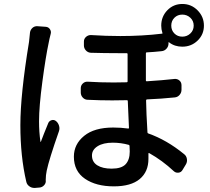

<svg xmlns="http://www.w3.org/2000/svg" viewBox="-20 -884 1040 953"><path d="M128.9 -722.7Q130.9 -736.3 141.1 -745.6Q151.4 -754.9 166 -753.9L207 -751Q220.7 -750 228 -738.8Q235.4 -727.5 231.4 -714.8Q224.6 -688.5 221.7 -671.9Q207 -603.5 190.4 -479.5Q173.8 -355.5 173.8 -282.2Q173.8 -228.5 180.7 -180.7Q180.7 -179.7 181.6 -179.7Q182.6 -179.7 182.6 -179.7Q196.3 -216.8 219.7 -273.4Q224.6 -284.2 236.3 -287.6Q248 -291 257.8 -283.2Q268.6 -274.4 272.9 -260.3Q277.3 -246.1 272.5 -232.4Q223.6 -92.8 211.9 -37.1Q207 -13.7 207 7.8Q207 8.8 207 10.7Q209 24.4 199.2 35.2Q189.5 45.9 175.8 46.9L153.3 48.8Q152.3 48.8 150.4 48.8Q136.7 48.8 126 41Q113.3 32.2 110.4 17.6Q81.1 -107.4 81.1 -262.7Q81.1 -415 124 -675.8Q127.9 -706.1 128.9 -722.7ZM924.8 -795.9Q908.2 -811.5 884.8 -811.5Q861.3 -811.5 845.7 -795.9Q830.1 -780.3 830.1 -756.8Q830.1 -733.4 845.7 -717.8Q861.3 -702.1 884.8 -702.1Q908.2 -702.1 924.8 -717.8Q941.4 -733.4 941.4 -756.8Q941.4 -780.3 924.8 -795.9ZM624 -131.8Q624 -149.4 623 -159.2Q623 -164.1 619.1 -165Q580.1 -175.8 540 -175.8Q492.2 -175.8 464.4 -158.2Q436.5 -140.6 436.5 -112.3Q436.5 -80.1 462.9 -63.5Q489.3 -46.9 534.2 -46.9Q583 -46.9 603.5 -68.8Q624 -90.8 624 -131.8ZM819.3 -673.8Q816.4 -676.8 816.4 -672.9V-668Q816.4 -653.3 806.2 -642.1Q795.9 -630.9 781.2 -629.9Q746.1 -626 708 -624Q704.1 -624 704.1 -619.1V-484.4Q704.1 -480.5 708 -480.5Q787.1 -485.4 846.7 -492.2Q860.4 -493.2 870.6 -484.4Q880.9 -475.6 880.9 -460.9V-438.5Q880.9 -423.8 871.1 -412.6Q861.3 -401.4 846.7 -400.4Q781.2 -393.6 709 -390.6Q705.1 -389.6 705.1 -385.7Q706.1 -323.2 711.9 -227.5Q711.9 -222.7 715.8 -221.7Q807.6 -189.5 893.6 -119.1Q905.3 -110.4 907.7 -95.2Q910.2 -80.1 902.3 -67.4L885.7 -40Q878.9 -28.3 865.7 -26.9Q852.5 -25.4 842.8 -34.2Q785.2 -87.9 720.7 -124Q716.8 -126 716.8 -122.1V-95.7Q716.8 -31.2 673.3 4.9Q629.9 41 544.9 41Q457 41 401.9 3.4Q346.7 -34.2 346.7 -106.4Q346.7 -168 397.5 -209.5Q448.2 -251 542 -251Q580.1 -251 615.2 -246.1Q620.1 -245.1 620.1 -249Q614.3 -366.2 614.3 -382.8Q614.3 -386.7 609.4 -386.7Q573.2 -385.7 537.1 -385.7Q476.6 -385.7 416 -388.7Q401.4 -388.7 391.1 -399.4Q380.9 -410.2 380.9 -424.8V-446.3Q380.9 -460 391.1 -469.7Q401.4 -479.5 416 -478.5Q477.5 -474.6 543.9 -474.6Q576.2 -474.6 608.4 -475.6Q613.3 -475.6 613.3 -480.5V-615.2Q613.3 -620.1 608.4 -620.1Q586.9 -620.1 565.4 -620.1Q499 -620.1 430.7 -622.1Q416 -623 406.2 -633.8Q396.5 -644.5 396.5 -658.2V-677.7Q396.5 -691.4 406.7 -700.7Q417 -710 430.7 -710Q506.8 -705.1 577.1 -705.1Q686.5 -705.1 783.2 -716.8Q788.1 -716.8 786.1 -720.7Q780.3 -738.3 780.3 -756.8Q780.3 -801.8 810.5 -833Q840.8 -864.3 885.3 -864.3Q929.7 -864.3 960.9 -832.5Q992.2 -800.8 992.2 -756.8Q992.2 -712.9 960.9 -682.6Q929.7 -652.3 884.8 -652.3Q846.7 -652.3 819.3 -673.8Z"/></svg>

Font: Gen Jyuu Gothic L Monospace Medium
Style: Regular
Weight: 500
Designer: [Source Han Sans]
Ryoko NISHIZUKA  (kana & ideographs); Paul D. Hunt (Latin, Greek & Cyrillic); Wenlong ZHANG  (bopomofo
Version: Version 1.002.20150607